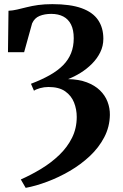

<svg xmlns="http://www.w3.org/2000/svg" viewBox="-20 -770 594 927"><path d="M104 137 80.5 96.5Q131 74 179.2 44.8Q227.5 15.5 266.2 -21.8Q305 -59 327.8 -104.8Q350.5 -150.5 350.5 -205.5Q350.5 -242 337.5 -275Q324.5 -308 294.8 -329Q265 -350 214 -350Q193 -350 173.5 -344.5Q154 -339 144 -332L129.5 -365.5Q182 -385.5 220.8 -407.5Q259.5 -429.5 285 -455.5Q310.5 -481.5 323.2 -513.5Q336 -545.5 336 -585.5Q336 -625.5 323 -651.5Q310 -677.5 285.8 -690.2Q261.5 -703 227.5 -703Q195.5 -703 171 -693Q146.5 -683 135 -657L96.5 -518H18.5L21 -718Q41.5 -719 63 -724Q84.5 -729 109.2 -735.2Q134 -741.5 164.2 -745.8Q194.5 -750 233 -750Q319.5 -750 373.8 -730.5Q428 -711 453.5 -673.5Q479 -636 479 -583Q479 -548 464 -517.5Q449 -487 424 -462Q399 -437 368.8 -418.2Q338.5 -399.5 308.5 -388Q361 -387 399.2 -372.5Q437.5 -358 462.5 -333.8Q487.5 -309.5 499.2 -278.8Q511 -248 510.5 -215Q509.5 -157 483.2 -107Q457 -57 413.5 -16.2Q370 24.5 316.8 55.5Q263.5 86.5 208.2 107.2Q153 128 104 137Z"/></svg>

Font: Merriweather 60pt
Style: Bold
Weight: 700
Version: Version 2.100